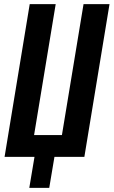

<svg xmlns="http://www.w3.org/2000/svg" viewBox="-20 -755 547 924"><path d="M217 149H121L146 0H2L123 -735H248L144 -105H278L382 -735H507L386 0H242Z"/></svg>

Font: Iosevka Extrabold
Style: Italic
Weight: 800
Italic angle: -9°
Monospace: yes
Designer: Belleve Invis
Foundry: Belleve Invis
Version: Version 32.5.0; ttfautohint (v1.8.4)